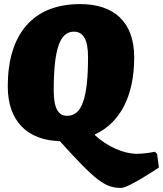

<svg xmlns="http://www.w3.org/2000/svg" viewBox="-20 -679 798 940"><path d="M749 75 739 64C739 64 692 74 649 74C586 74 506 39 445 -17V-21C570 -79 637 -211 637 -398C637 -570 540 -659 372 -659C141 -659 18 -512 18 -256C18 -86 114 8 273 12C448 206 494 241 573 241C610 241 758 141 758 141ZM243 -236C243 -439 273 -524 342 -524C388 -524 411 -484 411 -400C411 -196 380 -112 309 -112C264 -112 243 -151 243 -236Z"/></svg>

Font: Alegreya SC Black
Style: Italic
Weight: 900
Italic angle: -7°
Designer: Juan Pablo del Peral
Foundry: Huerta Tipografica
Version: Version 2.007;PS 002.007;hotconv 1.0.88;makeotf.lib2.5.64775